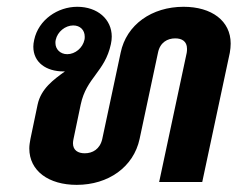

<svg xmlns="http://www.w3.org/2000/svg" viewBox="-20 -528 690 557"><path d="M164.2 -320.8H168.3C135 -296.7 99.2 -270.8 89.2 -225L68.3 -125C66.7 -115.8 65 -106.7 65 -97.5C65 -31.7 121.7 8.3 202.5 8.3C294.2 8.3 367.5 -43.3 385 -125L438.3 -375C444.2 -405 465.8 -416.7 488.3 -416.7C507.5 -416.7 522.5 -408.3 522.5 -386.7C522.5 -382.5 522.5 -379.2 521.7 -375L441.7 0H566.7L646.7 -375C648.3 -384.2 649.2 -393.3 649.2 -401.7C649.2 -467.5 594.2 -508.3 512.5 -508.3C420.8 -508.3 346.7 -456.7 330 -375L276.7 -125C270 -95 248.3 -83.3 225.8 -83.3C206.7 -83.3 191.7 -91.7 191.7 -112.5C191.7 -116.7 192.5 -120.8 193.3 -125L214.2 -225C230.8 -303.3 284.2 -319.2 301.7 -400C303.3 -407.5 304.2 -415 304.2 -421.7C304.2 -472.5 262.5 -508.3 204.2 -508.3C147.5 -508.3 91.7 -470.8 79.2 -412.5C77.5 -405 76.7 -398.3 76.7 -392.5C76.7 -346.7 114.2 -320.8 164.2 -320.8ZM175 -370.8C155 -370.8 140.8 -385 140.8 -403.3C140.8 -406.7 140.8 -409.2 141.7 -412.5C146.7 -435.8 169.2 -454.2 192.5 -454.2C212.5 -454.2 225.8 -440.8 225.8 -421.7C225.8 -418.3 225.8 -415.8 225 -412.5C220 -389.2 198.3 -370.8 175 -370.8Z"/></svg>

Font: BoonHome
Style: Bold Oblique
Weight: 700
Italic angle: -12°
Designer: Sungsit Sawaiwan
Foundry: Sungsit Sawaiwan
Version: Version 0.2